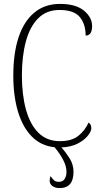

<svg xmlns="http://www.w3.org/2000/svg" viewBox="-20 -744 519 982"><path d="M285 218Q262 218 248 207.5Q234 197 234 180Q234 166 239 157Q246 168 255 177Q264 186 281 186Q301 186 310.5 171.5Q320 157 320 135Q320 106 303 73.5Q286 41 259 9Q190 2 143 -45.5Q96 -93 72 -173Q48 -253 48 -358Q48 -471 75 -553Q102 -635 155.5 -679.5Q209 -724 287 -724Q368 -724 409.5 -689.5Q451 -655 451 -611Q451 -562 418 -562Q418 -621 388 -657Q358 -693 284 -693Q218 -693 175.5 -650.5Q133 -608 112.5 -532.5Q92 -457 92 -358Q92 -259 113 -183Q134 -107 177 -64.5Q220 -22 286 -22Q347 -22 381 -49.5Q415 -77 433 -117Q447 -109 447 -88Q447 -72 429 -49.5Q411 -27 377 -9.5Q343 8 294 10Q315 33 335.5 65Q356 97 356 135Q356 218 285 218Z"/></svg>

Font: Noto Serif Condensed ExtraLight
Style: Regular
Weight: 200
Width: 3
Designer: Monotype Design Team
Foundry: Monotype Imaging Inc.
Version: Version 2.013; ttfautohint (v1.8.4.7-5d5b)